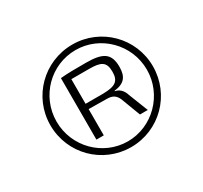

<svg xmlns="http://www.w3.org/2000/svg" viewBox="-101 -839 765 722"><g transform="rotate(-30 281.5 -478.5)"><path d="M282 -701C158 -701 59 -602 59 -479C59 -355 158 -256 282 -256C405 -256 504 -355 504 -479C504 -602 405 -701 282 -701ZM282 -281C174 -281 86 -370 86 -479C86 -589 174 -677 282 -677C389 -677 478 -589 478 -479C478 -370 389 -281 282 -281ZM333 -471C377 -476 394 -497 394 -540C394 -599 365 -616 292 -616C240 -616 217 -616 182 -613V-346H214V-460L294 -459C316 -459 331 -451 340 -428L371 -346H405L372 -430C365 -454 350 -466 333 -469ZM214 -483V-590H291C343 -590 362 -580 362 -537C362 -496 343 -484 291 -483Z"/></g></svg>

Font: SnT
Style: Regular
Weight: 300
Designer: Natanael Gama
Version: Version 1.001;PS 001.001;hotconv 1.0.70;makeotf.lib2.5.58329